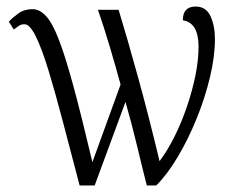

<svg xmlns="http://www.w3.org/2000/svg" viewBox="-20 -566 718 586"><path d="M223 0Q196 -103 172.5 -192.5Q149 -282 128.5 -349.5Q108 -417 89.5 -454.5Q71 -492 55 -492Q44 -492 36.5 -486.5Q29 -481 22 -476L7 -500Q18 -512 36 -525Q54 -538 79 -538Q101 -538 120.5 -517Q140 -496 160 -444Q180 -392 204.5 -301.5Q229 -211 262 -71L348 -308Q333 -363 315.5 -422Q298 -481 279 -536H342Q368 -451 401 -331.5Q434 -212 467 -74Q491 -106 512.5 -149Q534 -192 550.5 -240.5Q567 -289 576.5 -336Q586 -383 586 -423Q586 -497 538 -504Q538 -546 577 -546Q609 -546 622.5 -516.5Q636 -487 636 -447Q636 -394 621 -331Q606 -268 580.5 -205Q555 -142 523 -88Q491 -34 457 0H428Q414 -55 398.5 -120Q383 -185 363 -255L269 0Z"/></svg>

Font: Noto Serif Condensed Light
Style: Regular
Weight: 300
Width: 3
Designer: Monotype Design Team
Foundry: Monotype Imaging Inc.
Version: Version 2.013